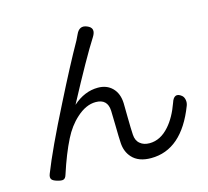

<svg xmlns="http://www.w3.org/2000/svg" viewBox="-111 -896 1138 1051"><g transform="rotate(-15 457.5 -371.0)"><path d="M620 25Q549 25 513 -15Q483 -48 480 -98Q478 -129 477 -200Q476 -258 475 -282Q472 -350 405 -350Q350 -350 296 -301Q249 -259 217 -195Q179 -120 143 -9Q137 12 124 15Q114 18 90 11Q67 4 61 -5Q53 -16 61 -36Q111 -164 227 -392Q323 -583 391 -703Q401 -723 406 -734Q426 -779 467 -762Q513 -744 482 -696Q421 -601 295 -364Q361 -423 437 -423Q487 -423 518 -392Q550 -360 552 -304Q553 -281 553 -230Q554 -153 556 -125Q558 -90 580 -73Q600 -56 633 -56Q695 -56 745 -113Q786 -159 814 -237Q822 -263 836.5 -269.5Q851 -276 871 -260Q882 -251 885 -234Q888 -218 882 -202Q795 25 620 25Z"/></g></svg>

Font: GenSenRounded JP R
Style: Regular
Weight: 400
Version: Version 1.501;PS 1;hotconv 16.6.51;makeotf.lib2.5.65220